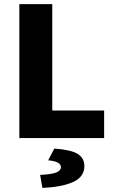

<svg xmlns="http://www.w3.org/2000/svg" viewBox="-20 -671 564 933"><path d="M74 0V-651H234V-134H486V0ZM186 242 175 179Q232 176 254 167Q276 158 276 141Q276 128 261.5 119.5Q247 111 214 108L244 51Q327 57 358.5 77.5Q390 98 390 136Q390 188 336 213Q282 238 186 242Z"/></svg>

Font: Source Sans 3 ExtraLight ExtraBold
Style: Regular
Weight: 800
Version: Version 3.052;hotconv 1.1.0;makeotfexe 2.6.0